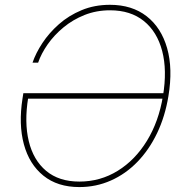

<svg xmlns="http://www.w3.org/2000/svg" viewBox="-20 -757 741 787"><path d="M305.2 9.8Q215.8 9.8 158 -36.9Q100.1 -83.5 77.9 -165.5Q55.7 -247.6 72.3 -353.5L75.7 -375H657.2L653.8 -352.5H85L95.7 -357.4Q79.1 -256.3 97.9 -178.5Q116.7 -100.6 169.2 -56.6Q221.7 -12.7 305.2 -12.7Q391.1 -12.7 462.6 -56.9Q534.2 -101.1 582.5 -180.2Q630.9 -259.3 647.9 -363.3Q665.5 -468.8 644.8 -547.9Q624 -627 569.6 -670.9Q515.1 -714.8 431.2 -714.8Q375 -714.8 326.7 -695.6Q278.3 -676.3 240 -644.5Q201.7 -612.8 175.3 -575Q148.9 -537.1 136.2 -500H113.3Q126.5 -539.1 153.8 -580.6Q181.2 -622.1 221.4 -657.7Q261.7 -693.4 314.5 -715.3Q367.2 -737.3 430.7 -737.3Q521 -737.3 581.1 -690.4Q641.1 -643.6 665 -559.6Q689 -475.6 670.4 -363.3Q656.7 -279.8 624 -211.4Q591.3 -143.1 543.2 -93.5Q495.1 -43.9 434.6 -17.1Q374 9.8 305.2 9.8Z"/></svg>

Font: Inter 28pt Thin
Style: Italic
Weight: 250
Italic angle: -9.3988°
Designer: Rasmus Andersson
Foundry: rsms
Version: Version 4.001;git-66647c0bb